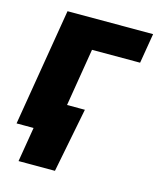

<svg xmlns="http://www.w3.org/2000/svg" viewBox="-105 -604 691 836"><g transform="rotate(15 240.5 -186.0)"><path d="M481 -529.3 458.5 -394.5H241.7L176.8 0H7.3L95.2 -529.3ZM58.1 156.2 84 0H40L62 -134.3H279.3L222.2 156.2Z"/></g></svg>

Font: Inter 24pt ExtraBold
Style: Italic
Weight: 800
Italic angle: -9.3988°
Designer: Rasmus Andersson
Foundry: rsms
Version: Version 4.001;git-66647c0bb